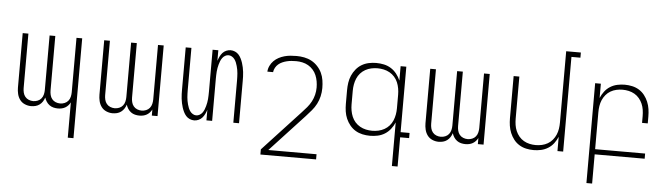

<svg xmlns="http://www.w3.org/2000/svg" viewBox="-54 -964 4908 1408"><g transform="rotate(5 2400.0 -260.0)"><path d="M477 215V-45Q471 -33 461.5 -22.5Q452 -12 440 -5Q428 2 414 5Q400 8 386 8Q370 8 353.5 4Q337 0 323.5 -10Q310 -20 301 -34Q292 -48 287 -64Q282 -48 273 -34Q264 -20 250.5 -10Q237 0 221 4Q205 8 188 8Q165 8 142.5 -1.5Q120 -11 106 -30Q92 -49 86.5 -72.5Q81 -96 81 -119V-520H123V-119Q123 -103 127 -86Q131 -69 141.5 -56Q152 -43 168 -36.5Q184 -30 201 -30Q218 -30 234 -36.5Q250 -43 260.5 -56Q271 -69 275 -86Q279 -103 279 -119V-520H321V-119Q321 -103 325 -86Q329 -69 339.5 -56Q350 -43 366 -36.5Q382 -30 399 -30Q416 -30 432 -36.5Q448 -43 458.5 -56Q469 -69 473 -86Q477 -103 477 -119V-520H519V215Z M788 8Q765 8 742.5 -1.5Q720 -11 706 -30Q692 -49 686.5 -72.5Q681 -96 681 -119V-520H723V-119Q723 -103 727 -86Q731 -69 741.5 -56Q752 -43 768 -36.5Q784 -30 801 -30Q818 -30 834 -36.5Q850 -43 860.5 -56Q871 -69 875 -86Q879 -103 879 -119V-520H921V-119Q921 -103 925 -86Q929 -69 939.5 -56Q950 -43 966 -36.5Q982 -30 999 -30Q1016 -30 1032 -36.5Q1048 -43 1058.5 -56Q1069 -69 1073 -86Q1077 -103 1077 -119V-520H1119V0H1077V-45Q1071 -33 1061.5 -22.5Q1052 -12 1040 -5Q1028 2 1014 5Q1000 8 986 8Q970 8 953.5 4Q937 0 923.5 -10Q910 -20 901 -34Q892 -48 887 -64Q882 -48 873 -34Q864 -20 850.5 -10Q837 0 821 4Q805 8 788 8Z M1389 8Q1372 8 1356 1Q1340 -6 1329 -18.5Q1318 -31 1310.5 -46.5Q1303 -62 1298 -77.5Q1293 -93 1289.5 -109.5Q1286 -126 1284 -143Q1282 -160 1281.5 -176.5Q1281 -193 1281 -210V-520H1323V-210Q1323 -197 1323.5 -183.5Q1324 -170 1325 -156.5Q1326 -143 1328.5 -130Q1331 -117 1334.5 -104Q1338 -91 1343 -78.5Q1348 -66 1356 -55Q1364 -44 1376 -37Q1388 -30 1401 -30Q1414 -30 1426 -37Q1438 -44 1446 -55Q1454 -66 1459 -78.5Q1464 -91 1467.5 -104Q1471 -117 1473.5 -130Q1476 -143 1477 -156.5Q1478 -170 1478.5 -183.5Q1479 -197 1479 -210V-520H1521V-442Q1526 -458 1533.5 -473.5Q1541 -489 1552 -501.5Q1563 -514 1579 -521Q1595 -528 1611 -528Q1628 -528 1644 -521Q1660 -514 1671 -501.5Q1682 -489 1689.5 -473.5Q1697 -458 1702 -442.5Q1707 -427 1710.5 -410.5Q1714 -394 1716 -377Q1718 -360 1718.5 -343.5Q1719 -327 1719 -310V0H1677V-310Q1677 -323 1676.5 -336.5Q1676 -350 1675 -363.5Q1674 -377 1671.5 -390Q1669 -403 1665.5 -416Q1662 -429 1657 -441.5Q1652 -454 1644 -465Q1636 -476 1624 -483Q1612 -490 1599 -490Q1586 -490 1574 -483Q1562 -476 1554 -465Q1546 -454 1541 -441.5Q1536 -429 1532.5 -416Q1529 -403 1526.5 -390Q1524 -377 1523 -363.5Q1522 -350 1521.5 -336.5Q1521 -323 1521 -310V0H1479V-78Q1474 -62 1466.5 -46.5Q1459 -31 1448 -18.5Q1437 -6 1421 1Q1405 8 1389 8Z M2305 215H1895V177L2171 -121Q2190 -141 2207.5 -162Q2225 -183 2237.5 -206.5Q2250 -230 2256.5 -256.5Q2263 -283 2263 -310Q2263 -333 2259 -356Q2255 -379 2246 -400.5Q2237 -422 2221.5 -439.5Q2206 -457 2186 -468.5Q2166 -480 2143 -485Q2120 -490 2097 -490Q2079 -490 2062 -488.5Q2045 -487 2028.5 -483Q2012 -479 1996 -472Q1980 -465 1967 -454Q1954 -443 1945.5 -427.5Q1937 -412 1935 -395H1893Q1894 -417 1904 -438Q1914 -459 1930 -475Q1946 -491 1966 -501.5Q1986 -512 2007.5 -518Q2029 -524 2051.5 -526Q2074 -528 2097 -528Q2125 -528 2153.5 -522.5Q2182 -517 2207 -503.5Q2232 -490 2252 -468.5Q2272 -447 2284 -421.5Q2296 -396 2300.5 -367.5Q2305 -339 2305 -310Q2305 -279 2298 -249Q2291 -219 2277 -192Q2263 -165 2243 -141.5Q2223 -118 2202 -95L1950 177H2305Z M2696 -30Q2719 -30 2742 -35Q2765 -40 2785.5 -51.5Q2806 -63 2821.5 -80.5Q2837 -98 2846 -119.5Q2855 -141 2859 -164Q2863 -187 2863 -210V-310Q2863 -333 2859 -356Q2855 -379 2846 -400.5Q2837 -422 2821.5 -439.5Q2806 -457 2785.5 -468.5Q2765 -480 2742 -485Q2719 -490 2696 -490Q2673 -490 2650 -485Q2627 -480 2606.5 -468.5Q2586 -457 2570.5 -439.5Q2555 -422 2546 -400.5Q2537 -379 2533 -356Q2529 -333 2529 -310V-210Q2529 -187 2533 -164Q2537 -141 2546 -119.5Q2555 -98 2570.5 -80.5Q2586 -63 2606.5 -51.5Q2627 -40 2650 -35Q2673 -30 2696 -30ZM2863 215V-106Q2852 -80 2834 -57Q2816 -34 2792 -19Q2768 -4 2740 2Q2712 8 2683 8Q2655 8 2627.5 2Q2600 -4 2576.5 -18Q2553 -32 2535 -54Q2517 -76 2506 -101.5Q2495 -127 2491 -154.5Q2487 -182 2487 -210V-310Q2487 -338 2491 -365.5Q2495 -393 2506 -418.5Q2517 -444 2535 -466Q2553 -488 2576.5 -502Q2600 -516 2627.5 -522Q2655 -528 2683 -528Q2712 -528 2740 -522Q2768 -516 2792 -501Q2816 -486 2834 -463Q2852 -440 2863 -414V-520H2905V-38H2971V0H2905V215Z M3188 8Q3165 8 3142.5 -1.5Q3120 -11 3106 -30Q3092 -49 3086.5 -72.5Q3081 -96 3081 -119V-520H3123V-119Q3123 -103 3127 -86Q3131 -69 3141.5 -56Q3152 -43 3168 -36.5Q3184 -30 3201 -30Q3218 -30 3234 -36.5Q3250 -43 3260.5 -56Q3271 -69 3275 -86Q3279 -103 3279 -119V-520H3321V-119Q3321 -103 3325 -86Q3329 -69 3339.5 -56Q3350 -43 3366 -36.5Q3382 -30 3399 -30Q3416 -30 3432 -36.5Q3448 -43 3458.5 -56Q3469 -69 3473 -86Q3477 -103 3477 -119V-520H3519V0H3477V-45Q3471 -33 3461.5 -22.5Q3452 -12 3440 -5Q3428 2 3414 5Q3400 8 3386 8Q3370 8 3353.5 4Q3337 0 3323.5 -10Q3310 -20 3301 -34Q3292 -48 3287 -64Q3282 -48 3273 -34Q3264 -20 3250.5 -10Q3237 0 3221 4Q3205 8 3188 8Z M3887 8Q3860 8 3832.5 2Q3805 -4 3781.5 -18.5Q3758 -33 3741 -55Q3724 -77 3713.5 -102.5Q3703 -128 3699 -155Q3695 -182 3695 -210V-520H3737V-210Q3737 -187 3740.5 -164Q3744 -141 3753 -120Q3762 -99 3777 -81Q3792 -63 3812 -51.5Q3832 -40 3854.5 -35Q3877 -30 3900 -30Q3923 -30 3945.5 -35Q3968 -40 3988 -51.5Q4008 -63 4023 -81Q4038 -99 4047 -120Q4056 -141 4059.5 -164Q4063 -187 4063 -210V-735H4171V-697H4105V0H4063V-105Q4052 -79 4035 -56.5Q4018 -34 3994 -19Q3970 -4 3942.5 2Q3915 8 3887 8Z M4295 215V-520H4337V-415Q4348 -441 4365 -463.5Q4382 -486 4406 -501Q4430 -516 4457.5 -522Q4485 -528 4513 -528Q4540 -528 4567.5 -522Q4595 -516 4618.5 -501.5Q4642 -487 4659 -465Q4676 -443 4686.5 -417.5Q4697 -392 4701 -365Q4705 -338 4705 -310V-260H4663V-310Q4663 -333 4659.5 -356Q4656 -379 4647 -400Q4638 -421 4623 -439Q4608 -457 4588 -468.5Q4568 -480 4545.5 -485Q4523 -490 4500 -490Q4477 -490 4454.5 -485Q4432 -480 4412 -468.5Q4392 -457 4377 -439Q4362 -421 4353 -400Q4344 -379 4340.5 -356Q4337 -333 4337 -310V-38H4705V0H4337V215Z"/></g></svg>

Font: Iosevka Extralight Extended
Style: Regular
Weight: 200
Width: 7
Monospace: yes
Designer: Belleve Invis
Foundry: Belleve Invis
Version: Version 32.5.0; ttfautohint (v1.8.4)